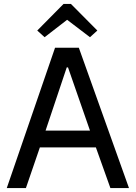

<svg xmlns="http://www.w3.org/2000/svg" viewBox="-20 -949 684 969"><path d="M205.1 -761.2 168 -794.9 300.8 -929.2H337.9L471.2 -794.9L434.1 -761.2L318.8 -849.1ZM181.2 -205.1 110.8 0H14.2L257.8 -708H377.9L630.9 0H537.1L463.9 -205.1ZM316.9 -608.9 210 -290H434.1L323.2 -608.9Z"/></svg>

Font: Sarala
Style: Regular
Weight: 400
Designer: Andres Torresi
Foundry: Huerta Tipografica
Version: Version 1.004;PS 001.003;hotconv 1.0.70;makeotf.lib2.5.58329